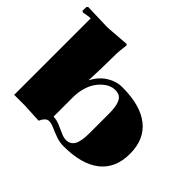

<svg xmlns="http://www.w3.org/2000/svg" viewBox="-161 -990 1242 1242"><g transform="rotate(45 460.0 -368.5)"><path d="M80.1 0V-700.2Q67.4 -700.2 32.2 -693.8L16.1 -690.9L7.8 -698.2L8.8 -731.9L17.1 -740.2L200.2 -734.9L360.8 -747.1L368.2 -740.2Q359.9 -673.8 359.9 -660.2L357.9 -521Q356.9 -514.2 354 -407.2Q384.8 -466.3 434.8 -498Q484.9 -529.8 540 -529.8Q706.1 -529.8 793 -460.7Q879.9 -391.6 879.9 -259.8Q879.9 -127.9 793 -59.1Q706.1 9.8 540 9.8Q504.9 9.8 470.5 -2.7Q436 -15.1 408 -27.6Q379.9 -40 359.9 -40Q342.8 -40 328.9 -24.2Q314.9 -8.3 314.9 0L308.1 6.8Q185.1 0 180.2 0ZM359.9 -80.1Q387.7 -80.1 418 -67.4Q448.2 -54.7 475.3 -42.2Q502.4 -29.8 522.9 -29.8Q562 -29.8 581.1 -62Q600.1 -94.2 600.1 -169.9V-345.2Q600.1 -398.9 590.6 -430.2Q581.1 -461.4 564.2 -473.1Q547.4 -484.9 520 -484.9Q500 -484.9 478.5 -476.1Q457 -467.3 435.8 -448.5Q414.6 -429.7 397.9 -403.8Q381.3 -377.9 370.8 -340.3Q360.4 -302.7 359.9 -259.8Z"/></g></svg>

Font: Yokawerad
Style: Regular
Weight: 500
Designer: gluk
Foundry: gluk
Version: Version 0.79